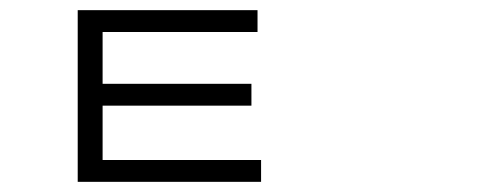

<svg xmlns="http://www.w3.org/2000/svg" viewBox="-20 -764 960 378"><path d="M182 -449H494V-406H133V-744H487V-701H182V-599H475V-556H182Z"/></svg>

Font: Noto Sans Korean Light
Style: Regular
Weight: 300
Designer: Ryoko NISHIZUKA  (kana & ideographs); Paul D. Hunt (Latin, Greek & Cyrillic); Wenlong ZHANG  (bopomofo); Sandoll Communi
Foundry: Adobe Systems Incorporated
Version: Version 1.000;PS 1;hotconv 1.0.78;makeotf.lib2.5.61930